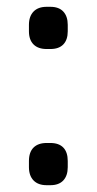

<svg xmlns="http://www.w3.org/2000/svg" viewBox="-20 -544 284 564"><path d="M117 -400Q92 -400 78.5 -413.5Q65 -427 65 -452V-471Q65 -496 78.5 -510Q92 -524 117 -524H128Q153 -524 166 -510Q179 -496 179 -471V-452Q179 -427 166 -413.5Q153 -400 128 -400ZM117 0Q92 0 78.5 -14Q65 -28 65 -53V-71Q65 -97 78.5 -110.5Q92 -124 117 -124H128Q153 -124 166 -110.5Q179 -97 179 -71V-53Q179 -28 166 -14Q153 0 128 0Z"/></svg>

Font: Quicksand Light SemiBold
Style: Regular
Weight: 600
Version: Version 3.006